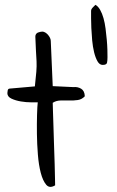

<svg xmlns="http://www.w3.org/2000/svg" viewBox="-20 -750 472 777"><path d="M132.8 -335.9Q125 -335.9 105.5 -335.9Q85.9 -335.9 64.9 -339.4Q43.9 -342.8 26.9 -350.6Q9.8 -358.4 9.8 -373Q9.8 -377 11.2 -384.3Q12.7 -391.6 20.5 -391.6L121.1 -400.4Q125 -436.5 127 -459.5Q128.9 -482.4 127.9 -502.4Q127 -522.5 125.5 -544.4Q124 -566.4 123 -601.6Q123 -608.4 126 -612.3Q128.9 -616.2 133.3 -618.2Q137.7 -620.1 143.1 -621.1Q148.4 -622.1 151.4 -622.1Q157.2 -622.1 163.6 -618.2Q169.9 -614.3 174.8 -608.4Q179.7 -602.5 182.6 -596.2Q185.5 -589.8 185.5 -584L193.4 -401.4L277.3 -397.5Q293.9 -399.4 308.1 -391.1Q322.3 -382.8 323.2 -360.4Q311.5 -347.7 294.9 -345.2Q278.3 -342.8 260.3 -343.3Q242.2 -343.8 224.6 -343.3Q207 -342.8 193.4 -334Q193.4 -328.1 194.3 -301.8Q195.3 -275.4 196.3 -239.3Q197.3 -203.1 198.7 -162.1Q200.2 -121.1 201.2 -86.4Q202.1 -51.8 202.6 -27.3Q203.1 -2.9 203.1 0Q180.7 13.7 167 -2.4Q153.3 -18.6 145 -50.3Q136.7 -82 133.3 -124.5Q129.9 -167 129.4 -208.5Q128.9 -250 129.9 -285.2Q130.9 -320.3 132.8 -335.9ZM348.6 -695.3Q348.6 -701.2 348.6 -705.6Q348.6 -710 350.6 -713.4Q352.5 -716.8 356.4 -720.7Q360.4 -724.6 366.2 -730.5Q377 -724.6 385.3 -710Q393.6 -695.3 398.9 -676.3Q404.3 -657.2 407.2 -634.3Q410.2 -611.3 412.1 -589.4Q414.1 -567.4 414.6 -548.8Q415 -530.3 415 -518.6Q415 -504.9 413.1 -496.1Q411.1 -487.3 395.5 -487.3Q382.8 -487.3 374.5 -502Q366.2 -516.6 360.8 -538.6Q355.5 -560.5 353 -586.9Q350.6 -613.3 349.6 -636.7Q348.6 -660.2 348.6 -675.8Z"/></svg>

Font: Indie Flower
Style: Regular
Weight: 400
Designer: Kimberly Geswein
Foundry: Kimberly Geswein
Version: Version 1.001 2010